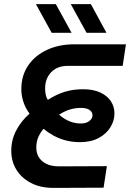

<svg xmlns="http://www.w3.org/2000/svg" viewBox="-20 -916 634 936"><path d="M241 0Q177 0 131 -24Q85 -48 60 -88.5Q35 -129 35 -181Q35 -235 59.5 -281Q84 -327 124 -362Q105 -387 94.5 -418Q84 -449 84 -481Q84 -548 117.5 -597Q151 -646 209.5 -673Q268 -700 341 -700H594L578 -595H312Q259 -595 229.5 -564Q200 -533 200 -485Q200 -470 202.5 -456Q205 -442 213 -429Q255 -456 296 -468.5Q337 -481 385 -481Q435 -481 469 -465Q503 -449 520.5 -422.5Q538 -396 538 -363Q538 -328 518.5 -296Q499 -264 461.5 -243.5Q424 -223 370 -223Q333 -223 300.5 -231.5Q268 -240 241 -255Q214 -270 192 -288Q176 -269 166.5 -247Q157 -225 157 -196Q157 -170 169 -150Q181 -130 205.5 -117.5Q230 -105 269 -105L501 -106L485 -1ZM374 -314Q400 -314 415.5 -326Q431 -338 431 -354Q431 -370 416.5 -380Q402 -390 375 -390Q349 -390 323.5 -383Q298 -376 268 -357Q293 -335 319.5 -324.5Q346 -314 374 -314ZM402 -756 325 -896H423L499 -756ZM232 -756 155 -896H252L329 -756Z"/></svg>

Font: MuseoModerno Thin Medium
Style: Italic
Weight: 500
Italic angle: -9°
Version: Version 1.003